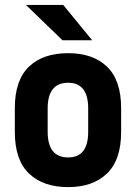

<svg xmlns="http://www.w3.org/2000/svg" viewBox="-20 -746 550 777"><path d="M235.8 -726.1 353 -583H232.9L85 -726.1ZM98.1 -43Q40 -98.1 40 -211.9V-309.1Q40 -421.9 98.1 -477.1Q154.8 -530.8 255.9 -530.8Q355.5 -530.8 412.1 -477.1Q470.2 -421.9 470.2 -309.1V-211.9Q470.2 -98.1 412.1 -43Q355 11.2 255.9 11.2Q155.3 11.2 98.1 -43ZM336.9 -307.1Q336.9 -411.1 255.9 -411.1Q172.9 -411.1 172.9 -307.1V-212.9Q172.9 -108.9 255.9 -108.9Q336.9 -108.9 336.9 -212.9Z"/></svg>

Font: D-DIN-PRO ExtraBold
Style: Bold
Weight: 800
Designer: Charles Nix
Foundry: CyberFei
Version: Version 1.000;hotconv 1.0.109;makeotfexe 2.5.65596